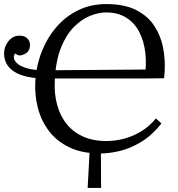

<svg xmlns="http://www.w3.org/2000/svg" viewBox="-38 -736 871 942"><path d="M392 186 402 1 457 0 458 186ZM454 17Q365 17 302.5 -13Q240 -43 202 -93.5Q164 -144 148 -206Q132 -268 135 -332Q139 -411 166 -480.5Q193 -550 238.5 -603Q284 -656 346 -686Q408 -716 483 -716Q573 -716 630.5 -686.5Q688 -657 719.5 -608.5Q751 -560 762 -502.5Q773 -445 770 -388Q769 -381 769 -374Q769 -367 767 -352L671 -351Q682 -419 675 -477.5Q668 -536 644.5 -580.5Q621 -625 580.5 -650Q540 -675 483 -675Q446 -675 404.5 -658.5Q363 -642 325 -604Q287 -566 261.5 -503Q236 -440 231 -347Q227 -275 243 -219Q259 -163 292 -124Q325 -85 373 -64.5Q421 -44 482 -44Q528 -44 572.5 -56Q617 -68 657 -93Q697 -118 727 -155L754 -130Q707 -71 653.5 -39Q600 -7 548.5 5Q497 17 454 17ZM186 -351Q134 -351 95.5 -359.5Q57 -368 31.5 -384.5Q6 -401 -6 -423.5Q-18 -446 -18 -474Q-18 -507 3.5 -534Q25 -561 57 -561Q75 -561 86.5 -554.5Q98 -548 104 -537Q110 -526 109 -512Q108 -487 90.5 -475.5Q73 -464 58 -464Q54 -464 48 -466.5Q42 -469 37 -474Q30 -466 30 -457Q29 -442 44.5 -426.5Q60 -411 94.5 -401Q129 -391 184 -391L690 -395L687 -351Z"/></svg>

Font: Lora Italic
Style: Italic
Weight: 400
Italic angle: -3°
Designer: Olga Karpushina, Alexei Vanyashin (Cyrillic)
Foundry: Cyreal
Version: Version 2.210; ttfautohint (v1.8.1.43-b0c9)